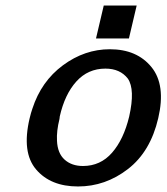

<svg xmlns="http://www.w3.org/2000/svg" viewBox="-20 -665 602 694"><path d="M327 -526 355 -645H474L446 -526ZM87 -237Q92 -258 97 -272Q129 -371 207.5 -429Q286 -487 377 -487Q475 -487 527.5 -422.5Q580 -358 552 -238Q524 -117 442.5 -54Q361 9 262 9Q163 9 110.5 -52.5Q58 -114 87 -237ZM196 -244Q196 -242 195.5 -239Q195 -236 195 -235Q184 -191 186 -156Q188 -111 213.5 -88Q239 -65 280 -65Q343 -65 385 -113Q427 -161 447 -244Q469 -342 442 -381Q414 -417 361 -417Q298 -417 256 -370.5Q214 -324 196 -244Z"/></svg>

Font: Coval
Style: Medium Italic
Weight: 500
Foundry: Context Ltd
Version: Version 001.000